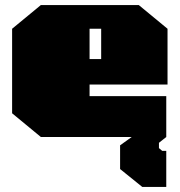

<svg xmlns="http://www.w3.org/2000/svg" viewBox="-20 -543 712 761"><path d="M544 198 456 127V33L502 0H142L28 -94V-429L142 -523H530L644 -429V-208H335V-162H639V0L610 23V44L623 55H639V198ZM335 -309H381V-429H335Z"/></svg>

Font: Tomorrow Black
Style: Regular
Weight: 900
Designer: Tony de Marco, Monica Rizzolli
Foundry: Just in Type
Version: Version 2.002